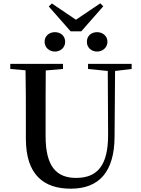

<svg xmlns="http://www.w3.org/2000/svg" viewBox="-20 -1120 849 1158"><path d="M311 -809C344 -809 373 -832 373 -868C373 -905 344 -926 311 -926C279 -926 249 -905 249 -868C249 -832 279 -809 311 -809ZM566 -809C597 -809 628 -832 628 -868C628 -905 597 -926 566 -926C532 -926 504 -905 504 -868C504 -832 532 -809 566 -809ZM293 -1099 274 -1081 406 -931H470L603 -1082L585 -1100L438 -1001ZM511 -704 630 -692 632 -310C633 -122 567 -47 439 -47C322 -47 255 -114 255 -299V-397C255 -497 255 -597 256 -695L360 -704V-735H42V-704L134 -696C136 -596 136 -496 136 -397V-284C136 -64 245 18 407 18C577 18 670 -83 671 -296L674 -692L774 -704V-735H511Z"/></svg>

Font: GenKiMin2 TW SB
Style: Regular
Weight: 600
Version: Version 2.100;PS 2.1;hotconv 16.6.51;makeotf.lib2.5.65220 DE